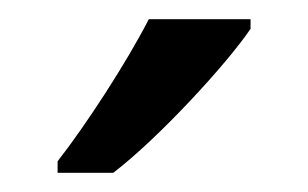

<svg xmlns="http://www.w3.org/2000/svg" viewBox="-20 -786 321 200"><path d="M241 -756V-766H135C112 -721 69 -655 40 -618V-606H98C145 -642 216 -719 241 -756Z"/></svg>

Font: Noto Sans Arabic
Style: Regular
Weight: 400
Designer: Monotype Design Team, Nadine Chahine, Nizar Qandah and Khaled Hosny
Foundry: Monotype Imaging Inc.
Version: Version 2.012